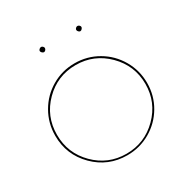

<svg xmlns="http://www.w3.org/2000/svg" viewBox="-144 -729 831 856"><g transform="rotate(-30 272.0 -301.5)"><path d="M165 -594.2Q165 -598.6 169.7 -602.8Q174.3 -606.9 179.2 -606.9Q183.6 -606.9 187.7 -603Q191.9 -599.1 191.9 -594.2Q191.9 -589.4 188 -584.7Q184.1 -580.1 179.2 -580.1Q174.8 -580.1 169.9 -584.7Q165 -589.4 165 -594.2ZM353 -594.2Q353 -598.6 357.2 -602.8Q361.3 -606.9 366.2 -606.9Q371.1 -606.9 375.5 -603Q379.9 -599.1 379.9 -594.2Q379.9 -589.8 375.5 -585Q371.1 -580.1 366.2 -580.1Q361.8 -580.1 357.4 -584.7Q353 -589.4 353 -594.2ZM272 3.9Q173.8 3.9 105 -64.9Q36.1 -133.8 36.1 -231.9Q36.1 -296.4 67.6 -351.1Q99.1 -405.8 153.3 -437.5Q207.5 -469.2 272 -469.2Q336.4 -469.2 390.9 -437.5Q445.3 -405.8 477.1 -351.1Q508.8 -296.4 508.8 -231.9Q508.8 -167.5 477.1 -113.3Q445.3 -59.1 390.9 -27.6Q336.4 3.9 272 3.9ZM111.3 -393.3Q44.9 -326.7 44.9 -231.9Q44.9 -137.2 111.3 -70.6Q177.7 -3.9 272 -3.9Q366.2 -3.9 433.1 -70.8Q500 -137.7 500 -231.9Q500 -326.2 433.1 -393.1Q366.2 -460 272 -460Q177.7 -460 111.3 -393.3Z"/></g></svg>

Font: Rawengulk
Style: Ultralight
Weight: 200
Version: Version 0.92